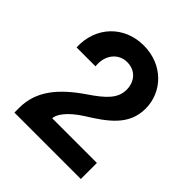

<svg xmlns="http://www.w3.org/2000/svg" viewBox="-192 -845 981 981"><g transform="rotate(45 298.5 -355.0)"><path d="M524 -488C524 -608 429 -710 289 -710C150 -710 47 -607 53 -460H190C181 -538 229 -590 289 -590C351 -590 387 -545 387 -488C387 -426 345 -385 259 -327C135 -242 64 -154 64 -35V0H544V-116H221C221 -142 252 -191 329 -240C435 -306 524 -368 524 -488Z"/></g></svg>

Font: Goli SemiBold
Style: Regular
Weight: 600
Designer: jaikishan Patel
Foundry: MagicType
Version: Version 1.000;Glyphs 3.2 (3242)